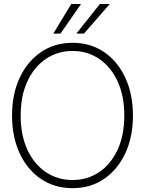

<svg xmlns="http://www.w3.org/2000/svg" viewBox="-20 -958 746 988"><path d="M353.5 10.3Q261.2 10.3 190.9 -37.1Q120.6 -84.5 81.3 -168.9Q42 -253.4 42 -363.3Q42 -474.1 81.5 -558.3Q121.1 -642.6 191.2 -690.2Q261.2 -737.8 353.5 -737.8Q445.3 -737.8 515.1 -690.4Q585 -643.1 624.5 -558.6Q664.1 -474.1 664.1 -363.3Q664.1 -252.9 624.5 -168.7Q585 -84.5 515.1 -37.1Q445.3 10.3 353.5 10.3ZM353.5 -31.7Q430.2 -31.7 490.5 -72.5Q550.8 -113.3 585.2 -187.7Q619.6 -262.2 619.6 -363.3Q619.6 -464.4 585.2 -539.1Q550.8 -613.8 490.5 -654.8Q430.2 -695.8 353.5 -695.8Q276.4 -695.8 216.1 -655Q155.8 -614.3 121.1 -539.6Q86.4 -464.8 86.4 -363.3Q86.4 -262.7 120.6 -188.2Q154.8 -113.8 215.1 -72.8Q275.4 -31.7 353.5 -31.7ZM373 -785.2 494.1 -937.5H544.9L412.1 -785.2ZM254.4 -785.2 346.7 -937.5H397L291.5 -785.2Z"/></svg>

Font: Inter Display Extra Light
Style: Regular
Weight: 200
Designer: Rasmus Andersson
Foundry: rsms
Version: Version 4.000;git-4fc901f